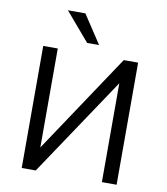

<svg xmlns="http://www.w3.org/2000/svg" viewBox="-98 -1010 947 1092"><g transform="rotate(10 375.5 -464.5)"><path d="M102 0V-705H186V-129H183L567 -705H650V0H565V-577H569L183 0ZM345 -765 205 -929H306L414 -765Z"/></g></svg>

Font: Nunito Sans 7pt SemiCondensed
Style: Regular
Weight: 400
Width: 4
Designer: Vernon Adams
Foundry: Vernon Adams
Version: Version 3.101;gftools[0.9.27]